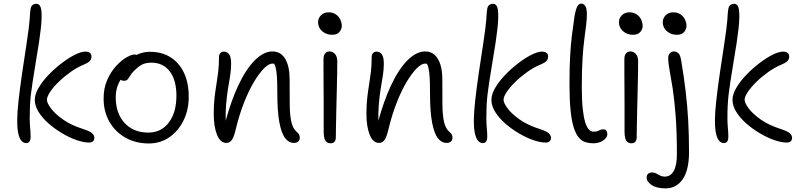

<svg xmlns="http://www.w3.org/2000/svg" viewBox="-20 -780 4440 1060"><path d="M471 7Q442 7 403 -6.5Q364 -20 323.5 -44Q283 -68 248.5 -98Q214 -128 193 -162Q172 -196 172 -229Q172 -259 193 -295Q214 -331 247.5 -366Q281 -401 319.5 -430.5Q358 -460 393 -477.5Q428 -495 451 -495Q467 -495 476 -488.5Q485 -482 485 -468Q485 -452 474.5 -442Q464 -432 444 -424Q407 -409 371 -383.5Q335 -358 305 -329Q275 -300 257 -273Q239 -246 239 -229Q239 -212 261 -182Q283 -152 327.5 -120.5Q372 -89 438 -68Q478 -55 489.5 -43.5Q501 -32 501 -19Q501 -7 493.5 0Q486 7 471 7ZM124 10Q112 10 100.5 -0.5Q89 -11 82 -38.5Q75 -66 75 -117Q75 -158 82.5 -225.5Q90 -293 102 -375Q114 -457 127 -541Q135 -593 138.5 -623Q142 -653 143.5 -670.5Q145 -688 145.5 -701Q146 -714 149 -731Q151 -745 159.5 -752Q168 -759 182 -759Q197 -759 204 -741Q211 -723 209.5 -676.5Q208 -630 195 -544Q183 -470 174.5 -417.5Q166 -365 160 -327Q154 -289 150.5 -258Q147 -227 145.5 -196.5Q144 -166 144 -129Q144 -97 146.5 -73.5Q149 -50 149 -25Q149 -7 142.5 1.5Q136 10 124 10Z M802 12Q729 12 672.5 -20Q616 -52 584 -108Q552 -164 552 -236Q552 -294 572 -339Q592 -384 621 -415.5Q650 -447 678 -463Q706 -479 722 -479Q730 -479 735 -477Q740 -479 745 -482Q775 -494 808 -494Q874 -494 922 -463.5Q970 -433 996 -377.5Q1022 -322 1022 -246Q1022 -173 993 -114.5Q964 -56 914.5 -22Q865 12 802 12ZM646 -340Q635 -323 629 -305Q619 -277 619 -243Q619 -154 668 -101Q717 -48 799 -48Q870 -48 912 -103.5Q954 -159 954 -252Q954 -337 917.5 -385.5Q881 -434 816 -434Q782 -434 761.5 -422Q741 -410 721 -390Q705 -374 698 -361.5Q691 -349 684.5 -341.5Q678 -334 665 -334Q653 -334 646 -340Z M1601 9Q1575 9 1554.5 -17Q1534 -43 1522.5 -103.5Q1511 -164 1511 -265Q1511 -321 1509 -354.5Q1507 -388 1502 -407Q1499 -419 1494 -428Q1489 -429 1484 -429Q1464 -429 1437.5 -402.5Q1411 -376 1382.5 -328.5Q1354 -281 1328 -215.5Q1302 -150 1283 -72Q1273 -27 1261 -9Q1249 9 1230 9Q1196 9 1178 -36Q1160 -81 1160 -151Q1160 -202 1164.5 -240.5Q1169 -279 1174.5 -312.5Q1180 -346 1184.5 -382Q1189 -418 1189 -465Q1189 -478 1196 -486.5Q1203 -495 1216 -495Q1235 -495 1245.5 -479.5Q1256 -464 1256 -429Q1256 -395 1250.5 -361.5Q1245 -328 1238.5 -288.5Q1232 -249 1228 -199Q1225 -161 1226 -114Q1257 -225 1294 -305Q1338 -399 1387 -447.5Q1436 -496 1484 -496Q1531 -496 1555 -454.5Q1579 -413 1579 -342Q1579 -262 1579.5 -203.5Q1580 -145 1588.5 -107Q1597 -69 1620 -50Q1629 -43 1632 -35.5Q1635 -28 1635 -18Q1635 -8 1627.5 0.5Q1620 9 1601 9Z M1805 11Q1792 11 1783.5 4.5Q1775 -2 1771 -16.5Q1767 -31 1767 -53V-194Q1767 -252 1766.5 -295Q1766 -338 1766 -375V-454Q1766 -467 1769.5 -476Q1773 -485 1780.5 -490.5Q1788 -496 1799 -496Q1816 -496 1828.5 -483Q1841 -470 1842 -445Q1842 -422 1841.5 -380Q1841 -338 1839.5 -286.5Q1838 -235 1837 -183.5Q1836 -132 1835 -89Q1834 -46 1834 -21Q1834 -7 1827 2Q1820 11 1805 11ZM1813 -588Q1781 -588 1758.5 -608Q1736 -628 1736 -657Q1736 -680 1752.5 -696Q1769 -712 1794 -712Q1817 -712 1833.5 -701Q1850 -690 1858.5 -672.5Q1867 -655 1867 -636Q1867 -620 1854.5 -604Q1842 -588 1813 -588Z M2444 9Q2418 9 2397.5 -17Q2377 -43 2365.5 -103.5Q2354 -164 2354 -265Q2354 -321 2352 -354.5Q2350 -388 2345 -407Q2342 -419 2337 -428Q2332 -429 2327 -429Q2307 -429 2280.5 -402.5Q2254 -376 2225.5 -328.5Q2197 -281 2171 -215.5Q2145 -150 2126 -72Q2116 -27 2104 -9Q2092 9 2073 9Q2039 9 2021 -36Q2003 -81 2003 -151Q2003 -202 2007.5 -240.5Q2012 -279 2017.5 -312.5Q2023 -346 2027.5 -382Q2032 -418 2032 -465Q2032 -478 2039 -486.5Q2046 -495 2059 -495Q2078 -495 2088.5 -479.5Q2099 -464 2099 -429Q2099 -395 2093.5 -361.5Q2088 -328 2081.5 -288.5Q2075 -249 2071 -199Q2068 -161 2069 -114Q2100 -225 2137 -305Q2181 -399 2230 -447.5Q2279 -496 2327 -496Q2358 -496 2379 -477.5Q2400 -459 2411 -424.5Q2422 -390 2422 -342Q2422 -262 2422.5 -203.5Q2423 -145 2431.5 -107Q2440 -69 2463 -50Q2472 -43 2475 -35.5Q2478 -28 2478 -18Q2478 -8 2470.5 0.5Q2463 9 2444 9Z M2992 7Q2963 7 2924 -6.5Q2885 -20 2844.5 -44Q2804 -68 2769.5 -98Q2735 -128 2714 -162Q2693 -196 2693 -229Q2693 -259 2714 -295Q2735 -331 2768.5 -366Q2802 -401 2840.5 -430.5Q2879 -460 2914 -477.5Q2949 -495 2972 -495Q2988 -495 2997 -488.5Q3006 -482 3006 -468Q3006 -452 2995.5 -442Q2985 -432 2965 -424Q2928 -409 2892 -383.5Q2856 -358 2826 -329Q2796 -300 2778 -273Q2760 -246 2760 -229Q2760 -212 2782 -182Q2804 -152 2848.5 -120.5Q2893 -89 2959 -68Q2999 -55 3010.5 -43.5Q3022 -32 3022 -19Q3022 -7 3014.5 0Q3007 7 2992 7ZM2645 10Q2633 10 2621.5 -0.5Q2610 -11 2603 -38.5Q2596 -66 2596 -117Q2596 -158 2603.5 -225.5Q2611 -293 2623 -375Q2635 -457 2648 -541Q2656 -593 2659.5 -623Q2663 -653 2664.5 -670.5Q2666 -688 2666.5 -701Q2667 -714 2670 -731Q2672 -745 2680.5 -752Q2689 -759 2703 -759Q2718 -759 2725 -741Q2732 -723 2730.5 -676.5Q2729 -630 2716 -544Q2704 -470 2695.5 -417.5Q2687 -365 2681 -327Q2675 -289 2671.5 -258Q2668 -227 2666.5 -196.5Q2665 -166 2665 -129Q2665 -97 2667.5 -73.5Q2670 -50 2670 -25Q2670 -7 2663.5 1.5Q2657 10 2645 10Z M3256 11Q3232 11 3211.5 4.5Q3191 -2 3175 -21Q3159 -40 3147.5 -76Q3136 -112 3130 -171Q3124 -230 3124 -317Q3124 -404 3127.5 -468.5Q3131 -533 3137.5 -586Q3144 -639 3152 -691Q3159 -730 3167.5 -745Q3176 -760 3189 -760Q3203 -760 3211.5 -746.5Q3220 -733 3220 -701Q3220 -674 3216 -641.5Q3212 -609 3206 -564Q3200 -519 3196 -454.5Q3192 -390 3192 -297Q3192 -228 3197 -181Q3202 -134 3210.5 -106Q3219 -78 3231 -65.5Q3243 -53 3256 -53Q3272 -53 3280.5 -56.5Q3289 -60 3295 -63Q3301 -66 3309 -66Q3323 -66 3328 -58.5Q3333 -51 3333 -40Q3333 -26 3321.5 -14Q3310 -2 3292.5 4.5Q3275 11 3256 11Z M3466 11Q3453 11 3444.5 4.5Q3436 -2 3432 -16.5Q3428 -31 3428 -53V-194Q3428 -252 3427.5 -295Q3427 -338 3427 -375V-454Q3427 -467 3430.5 -476Q3434 -485 3441.5 -490.5Q3449 -496 3460 -496Q3477 -496 3489.5 -483Q3502 -470 3503 -445Q3503 -422 3502.5 -380Q3502 -338 3500.5 -286.5Q3499 -235 3498 -183.5Q3497 -132 3496 -89Q3495 -46 3495 -21Q3495 -7 3488 2Q3481 11 3466 11ZM3474 -588Q3442 -588 3419.5 -608Q3397 -628 3397 -657Q3397 -680 3413.5 -696Q3430 -712 3455 -712Q3478 -712 3494.5 -701Q3511 -690 3519.5 -672.5Q3528 -655 3528 -636Q3528 -620 3515.5 -604Q3503 -588 3474 -588Z M3655 260Q3605 260 3577.5 241.5Q3550 223 3550 200Q3550 186 3558.5 179Q3567 172 3580 172Q3592 172 3602.5 177.5Q3613 183 3624 189Q3635 195 3650 195Q3682 195 3699.5 164Q3717 133 3717 72Q3717 -53 3710 -142.5Q3703 -232 3693.5 -293Q3684 -354 3676.5 -393.5Q3669 -433 3669 -457Q3669 -478 3679 -487Q3689 -496 3700 -496Q3714 -496 3725 -486.5Q3736 -477 3741 -444Q3756 -355 3765.5 -275Q3775 -195 3779.5 -113.5Q3784 -32 3784 60Q3784 159 3749 209.5Q3714 260 3655 260ZM3716 -588Q3684 -588 3661.5 -608Q3639 -628 3639 -657Q3639 -680 3655.5 -696Q3672 -712 3697 -712Q3720 -712 3736.5 -701Q3753 -690 3761.5 -672.5Q3770 -655 3770 -636Q3770 -620 3757.5 -604Q3745 -588 3716 -588Z M4323 7Q4294 7 4255 -6.5Q4216 -20 4175.5 -44Q4135 -68 4100.5 -98Q4066 -128 4045 -162Q4024 -196 4024 -229Q4024 -259 4045 -295Q4066 -331 4099.5 -366Q4133 -401 4171.5 -430.5Q4210 -460 4245 -477.5Q4280 -495 4303 -495Q4319 -495 4328 -488.5Q4337 -482 4337 -468Q4337 -452 4326.5 -442Q4316 -432 4296 -424Q4259 -409 4223 -383.5Q4187 -358 4157 -329Q4127 -300 4109 -273Q4091 -246 4091 -229Q4091 -212 4113 -182Q4135 -152 4179.5 -120.5Q4224 -89 4290 -68Q4330 -55 4341.5 -43.5Q4353 -32 4353 -19Q4353 -7 4345.5 0Q4338 7 4323 7ZM3976 10Q3964 10 3952.5 -0.5Q3941 -11 3934 -38.5Q3927 -66 3927 -117Q3927 -158 3934.5 -225.5Q3942 -293 3954 -375Q3966 -457 3979 -541Q3987 -593 3990.5 -623Q3994 -653 3995.5 -670.5Q3997 -688 3997.5 -701Q3998 -714 4001 -731Q4003 -745 4011.5 -752Q4020 -759 4034 -759Q4049 -759 4056 -741Q4063 -723 4061.5 -676.5Q4060 -630 4047 -544Q4035 -470 4026.5 -417.5Q4018 -365 4012 -327Q4006 -289 4002.5 -258Q3999 -227 3997.5 -196.5Q3996 -166 3996 -129Q3996 -97 3998.5 -73.5Q4001 -50 4001 -25Q4001 -7 3994.5 1.5Q3988 10 3976 10Z"/></svg>

Font: Shantell Sans Light Light
Style: Regular
Weight: 300
Version: Version 1.008;[ac192a2d6]